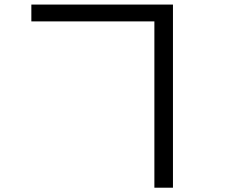

<svg xmlns="http://www.w3.org/2000/svg" viewBox="-20 -787 1040 858"><path d="M120.1 -691.4V-766.6H752.9V51.8H669.9V-691.4Z"/></svg>

Font: GenEi M Gothic v2 Regular
Style: Regular
Weight: 400
Version: Version 2.0